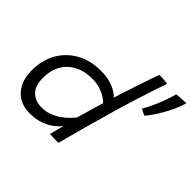

<svg xmlns="http://www.w3.org/2000/svg" viewBox="-159 -921 1136 1136"><g transform="rotate(45 409.0 -353.0)"><path d="M375.5 -1.5Q378 -11 382.5 -29.2Q387 -47.5 391.8 -65.5Q396.5 -83.5 399 -91Q395 -86 381.8 -72Q368.5 -58 344.8 -42Q321 -26 285.2 -14.2Q249.5 -2.5 201 -2.5Q151 -2.5 112.8 -25.5Q74.5 -48.5 53.5 -90.5Q32.5 -132.5 32.5 -190.5Q32.5 -277.5 69.5 -342.2Q106.5 -407 172.2 -443.2Q238 -479.5 323 -479.5Q371 -479.5 405.5 -469Q440 -458.5 461.2 -444.5Q482.5 -430.5 490.5 -420.5Q496 -440.5 506 -471.2Q516 -502 527.8 -537.5Q539.5 -573 551 -607Q562.5 -641 571.8 -667.8Q581 -694.5 586 -707Q603 -707 622.8 -705.5Q642.5 -704 655.5 -701Q594.5 -525.5 544.5 -351Q494.5 -176.5 447.5 0.5Q439 0.5 424.5 0.2Q410 0 396 -0.5Q382 -1 375.5 -1.5ZM229 -77Q267 -77 298.8 -90Q330.5 -103 355.2 -121.5Q380 -140 396 -157.2Q412 -174.5 419 -183Q422.5 -195 429.5 -218.8Q436.5 -242.5 444.2 -269Q452 -295.5 458.8 -318.5Q465.5 -341.5 469 -352.5Q460 -363 439.8 -376.5Q419.5 -390 389.5 -400Q359.5 -410 321 -410Q225.5 -410 168.2 -355.8Q111 -301.5 111 -206.5Q111 -140.5 143.5 -108.8Q176 -77 229 -77ZM817.5 -700.5Q808 -666.5 792 -631.5Q776 -596.5 757.5 -564.8Q739 -533 722.2 -509.2Q705.5 -485.5 695.5 -473.5Q690.5 -474.5 682 -478.2Q673.5 -482 665.5 -486Q657.5 -490 654 -492Q667.5 -515.5 682.5 -546.8Q697.5 -578 712 -615.8Q726.5 -653.5 738 -696Q744 -697 754.2 -697.5Q764.5 -698 776.5 -699Q788.5 -700 799.2 -700.2Q810 -700.5 817.5 -700.5Z"/></g></svg>

Font: Grandstander Thin Light
Style: Italic
Weight: 300
Italic angle: -15°
Version: Version 1.200